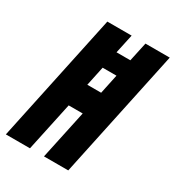

<svg xmlns="http://www.w3.org/2000/svg" viewBox="-179 -789 814 890"><g transform="rotate(30 228.0 -344.0)"><path d="M-12 0 134 -688H264L242 -586H316L338 -688H468L322 0H192L248 -262H173L117 0ZM200 -388H274L296 -492H222Z"/></g></svg>

Font: Saira ExtraCondensed ExtraBold
Style: Italic
Weight: 800
Width: 2
Italic angle: -12°
Designer: Hector Gatti with collaboration of the Omnibus-Type team
Foundry: Omnibus-Type
Version: Version 1.101